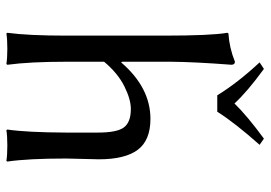

<svg xmlns="http://www.w3.org/2000/svg" viewBox="-140 -686 830 589"><g transform="rotate(90 274.5 -392.0)"><path d="M272.9 -644Q234.9 -706.1 171.9 -773.9L191.9 -787.1Q262.7 -735.4 297.9 -696.8Q335.9 -735.8 405.8 -787.1L424.8 -773.9Q357.9 -698.7 323.2 -644ZM169.9 -352.1 171.9 -349.1Q249 -439 345.2 -439Q411.1 -439 440.2 -399.9Q469.2 -360.8 469.2 -280.8Q469.2 -264.6 468 -230.2Q466.8 -195.8 466.8 -180.2Q466.8 -64 476.1 0L474.1 2.9Q456.1 0 427 0Q397.9 0 379.9 2.9L377.9 0Q386.7 -61 387.2 -180.2V-277.8Q387.2 -336.9 371.1 -357.9Q355 -378.9 314.9 -378.9Q285.2 -378.9 245.1 -358.9Q205.1 -338.9 169.9 -296.9V-180.2Q169.9 -69.3 179.2 0L176.8 2.9Q158.7 0 129.9 0Q101.1 0 83 2.9L81.1 0Q89.8 -64.9 89.8 -180.2V-481Q89.8 -625 81.1 -674.8L83 -678.2Q127.9 -681.2 169.9 -698.2Q178.7 -698.2 179.2 -688Q170.4 -572.8 169.9 -501Z"/></g></svg>

Font: Biolilbert
Style: Regular
Weight: 400
Designer: Philipp H. Poll
Foundry: Philipp H. Poll
Version: Version 1.1.0